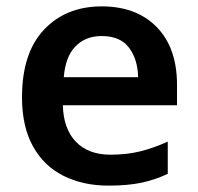

<svg xmlns="http://www.w3.org/2000/svg" viewBox="-20 -665 621 602"><path d="M299 -645Q408 -645 471.5 -580Q535 -515 535 -399V-335H177Q179 -261 218 -220.5Q257 -180 326 -180Q378 -180 420 -190.5Q462 -201 506 -221V-120Q466 -101 423 -92Q380 -83 320 -83Q241 -83 179.5 -113.5Q118 -144 83.5 -206Q49 -268 49 -360Q49 -499 118 -572Q187 -645 299 -645ZM299 -552Q248 -552 216.5 -519.5Q185 -487 180 -423H413Q412 -479 384.5 -515.5Q357 -552 299 -552Z"/></svg>

Font: Noto Sans Telugu UI SemiBold
Style: Regular
Weight: 600
Designer: Jelle Bosma - Monotype Design Team
Foundry: Monotype Imaging Inc.
Version: Version 2.005; ttfautohint (v1.8.4.7-5d5b)